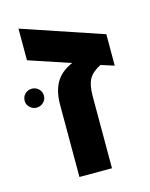

<svg xmlns="http://www.w3.org/2000/svg" viewBox="-123 -686 587 751"><g transform="rotate(-15 170.0 -311.0)"><path d="M351.1 -512.2V-384.8L297.9 -401.9Q263.7 -384.8 250.2 -361.1Q236.8 -337.4 236.8 -292V0H105V-293Q105 -345.7 125.2 -381.6Q145.5 -417.5 192.9 -438L24.9 -494.1V-622.1ZM-24.9 -342.8Q-24.9 -359.9 -13.2 -370.8Q-1.5 -381.8 14.2 -381.8Q29.8 -381.8 41.5 -370.8Q53.2 -359.9 53.2 -342.8Q53.2 -327.1 41.5 -316.2Q29.8 -305.2 14.2 -305.2Q-1.5 -305.2 -13.2 -316.2Q-24.9 -327.1 -24.9 -342.8Z"/></g></svg>

Font: Arial
Style: Bold
Weight: 700
Designer: Steve Matteson
Foundry: Ascender Corporation
Version: Version 2.00.3